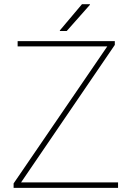

<svg xmlns="http://www.w3.org/2000/svg" viewBox="-20 -910 638 930"><path d="M551.8 -26.4V0H45.9V-21.5L499.5 -685.1H65.4V-710.9H536.1V-692.4L82 -26.4ZM377 -889.6H415L416 -887.2L303.2 -759.8H270.5L269.5 -762.2Z"/></svg>

Font: Roboto-Thin
Style: Regular
Weight: 250
Designer: Google
Version: Version 1.100141; 2013; ttfautohint (v0.94.14-c901) -l 8 -r 